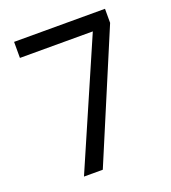

<svg xmlns="http://www.w3.org/2000/svg" viewBox="-131 -812 813 911"><g transform="rotate(-20 275.5 -357.0)"><path d="M412 -633H44V-714H503V-643L232 0H137Z"/></g></svg>

Font: umalayalam25
Style: Book
Weight: 400
Designer: Jelle Bosma - Monotype Design Team
Foundry: Monotype Imaging Inc.
Version: Version 2.003